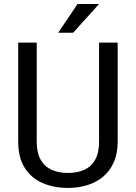

<svg xmlns="http://www.w3.org/2000/svg" viewBox="-20 -922 673 952"><path d="M364.7 -902.3H471.2L342.8 -759.8H268.6ZM563.5 -710.9V-220.2Q563.5 -160.2 543.9 -116.7Q524.4 -73.2 490.5 -45.2Q456.5 -17.1 411.9 -3.7Q367.2 9.8 316.9 9.8Q247.1 9.8 191.2 -14.4Q135.3 -38.6 102.8 -89.4Q70.3 -140.1 70.3 -220.2V-710.9H162.1V-220.2Q162.1 -164.1 181.6 -129.9Q201.2 -95.7 236.1 -80.1Q271 -64.5 316.9 -64.5Q363.3 -64.5 397.9 -80.1Q432.6 -95.7 451.9 -129.9Q471.2 -164.1 471.2 -220.2V-710.9Z"/></svg>

Font: Robert Sans Medium
Style: Regular
Weight: 500
Designer: Christian Robertson (extended by Adam Twardoch)
Foundry: Google
Version: Version 12.135;April 2, 2019;FontCreator 11.5.0.2425 64-bit;